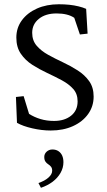

<svg xmlns="http://www.w3.org/2000/svg" viewBox="-20 -603 500 900"><path d="M217.8 8.8Q175.8 8.8 131.3 -1.5Q86.9 -11.7 59.6 -27.3L54.7 -148.4L90.8 -152.3L116.2 -69.3Q140.6 -53.7 169.9 -44.9Q199.2 -36.1 233.4 -36.1Q282.2 -36.1 313 -60.5Q343.8 -85 343.8 -127.9Q343.8 -163.1 323.2 -186Q302.7 -209 270 -226.6Q237.3 -244.1 200.7 -261.2Q164.1 -278.3 131.3 -299.3Q98.6 -320.3 77.6 -351.1Q56.6 -381.8 56.6 -426.8Q56.6 -472.7 82.5 -507.8Q108.4 -543 153.3 -563Q198.2 -583 255.9 -583Q282.2 -583 305.2 -580.6Q328.1 -578.1 348.1 -573.2Q368.2 -568.4 383.8 -561.5L390.6 -445.3L354.5 -441.4L328.1 -519.5Q297.9 -540 245.1 -540Q193.4 -540 162.1 -514.6Q130.9 -489.3 130.9 -449.2Q130.9 -413.1 151.9 -388.7Q172.9 -364.3 205.6 -346.2Q238.3 -328.1 274.9 -311Q311.5 -293.9 344.2 -272.9Q377 -252 397.9 -222.7Q418.9 -193.4 418.9 -150.4Q418.9 -104.5 393.1 -68.4Q367.2 -32.2 321.8 -11.7Q276.4 8.8 217.8 8.8ZM171.9 277.3 160.2 254.9Q189.5 245.1 207 229.5Q224.6 213.9 224.6 197.3Q224.6 185.5 219.2 178.7Q213.9 171.9 206.1 167Q198.2 162.1 192.9 154.3Q187.5 146.5 187.5 132.8Q187.5 118.2 198.7 107.9Q210 97.7 225.6 97.7Q242.2 97.7 253.9 105.5Q265.6 113.3 271.5 126.5Q277.3 139.6 277.3 157.2Q277.3 183.6 263.7 207.5Q250 231.4 226.6 249Q203.1 266.6 171.9 277.3Z"/></svg>

Font: Crimson Pro Light
Style: Regular
Weight: 300
Designer: Jacques Le Bailly
Foundry: Baron von Fonthausen
Version: Version 1.003